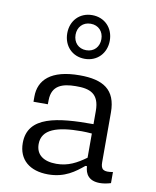

<svg xmlns="http://www.w3.org/2000/svg" viewBox="-92 -907 804 989"><g transform="rotate(10 310.0 -412.0)"><path d="M300.5 -519C149.5 -519 89 -457 89 -370.5V-343.5H164L164.5 -366.5C166 -442.5 220 -460 289.5 -460.5C363.5 -461.5 413.5 -443.5 413.5 -352.5V-283.5C227 -284 71.5 -266.5 71.5 -125C71.5 -37.5 131.5 12 227.5 12C315.5 12 366.5 -29 410 -64.5H418C420 -24.5 439.5 9.5 497.5 9.5C514.5 9.5 534 6.5 555 0V-58C507 -49.5 491.5 -59.5 491.5 -98V-358C491.5 -478.5 422.5 -519 300.5 -519ZM310 -607C375.5 -607 421.5 -655.5 421.5 -721.5C421.5 -787.5 375.5 -835.5 310 -835.5C244.5 -835.5 199 -787.5 199 -721.5C199 -655.5 244.5 -607 310 -607ZM310 -652C269 -652 242.5 -681.5 242.5 -721.5C242.5 -761 269 -790.5 310 -790.5C351.5 -790.5 377.5 -761 377.5 -721.5C377.5 -681.5 351.5 -652 310 -652ZM153 -133.5C153 -211.5 232.5 -237 360.5 -237C376 -237 394.5 -236 413.5 -234.5V-108C366.5 -74 321.5 -49 260 -49C193 -49 153 -78 153 -133.5Z"/></g></svg>

Font: Monaspace Neon Light
Style: Regular
Weight: 300
Designer: Riley Cran & the Lettermatic Team
Foundry: Lettermatic
Version: Version 1.200 (Monaspace Neon)